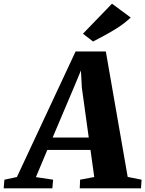

<svg xmlns="http://www.w3.org/2000/svg" viewBox="-100 -1025 790 1045"><path d="M-80 0 -76 -47 -8 -61.5 311.5 -745H476L595 -62L670.5 -47L667.5 0H334L336 -47L413 -61.5L392.5 -209H157.5L95.5 -61L189 -47L185 0ZM186.5 -276.5H383L345.5 -547.5L340.5 -641.5L305 -556ZM406.5 -799 351.5 -841.5 509.5 -1005 611.5 -929.5Q577.5 -898 540.5 -874.2Q503.5 -850.5 469 -832.2Q434.5 -814 406.5 -799Z"/></svg>

Font: Merriweather 36pt Black
Style: Italic
Weight: 900
Italic angle: -7.8°
Version: Version 2.101